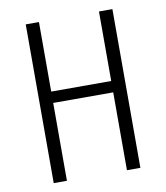

<svg xmlns="http://www.w3.org/2000/svg" viewBox="-78 -751 707 816"><g transform="rotate(-10 275.0 -342.5)"><path d="M404 0V-336H145V0H88V-685H145V-385H404V-685H462V0Z"/></g></svg>

Font: Fira Sans Extra Condensed Light
Style: Regular
Weight: 300
Width: 1
Designer: Carrois Corporate & Edenspiekermann AG
Foundry: Carrois Corporate GbR & Edenspiekermann AG
Version: Version 4.203